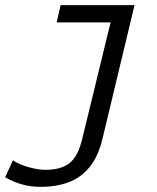

<svg xmlns="http://www.w3.org/2000/svg" viewBox="-29 -538 609 745"><path d="M129 187Q91 187 58 178Q25 169 -9 150L21 84Q44 100 81.5 110.5Q119 121 147 121Q209 121 242 94Q275 67 291 -3L400 -451H191L206 -518H493L369 -1Q353 67 320 108.5Q287 150 239 168.5Q191 187 129 187Z"/></svg>

Font: Ubuntu Sans Mono
Style: Italic
Weight: 400
Italic angle: -13.5°
Monospace: yes
Designer: Dalton Maag Ltd
Foundry: Dalton Maag Ltd
Version: Version 1.006